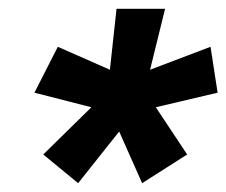

<svg xmlns="http://www.w3.org/2000/svg" viewBox="-20 -732 513 435"><path d="M302 -317 250 -434 157 -317 78 -382 187 -489 58 -522 111 -626 229 -574 244 -712H354L320 -574L457 -626L473 -522L333 -489L404 -382Z"/></svg>

Font: Creato Display ExtraBold
Style: Italic
Weight: 800
Italic angle: -10°
Version: Version 1.000